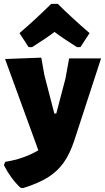

<svg xmlns="http://www.w3.org/2000/svg" viewBox="-38 -772 539 986"><path d="M190 -386 241 -189H251L298 -368L317 -472H481L343 -49Q320 20 288 64.5Q256 109 207 139.5Q158 170 80 194L67 192Q17 145 -18 76L-11 59Q81 45 159 0L-12 -469L174 -476ZM62 -602Q131 -660 225 -752H259Q329 -682 422 -602L375 -530H357Q281 -578 242 -608Q203 -578 127 -530H109Z"/></svg>

Font: Luna Sans Black
Style: Regular
Weight: 900
Designer: Juan Pablo del Peral
Foundry: Huerta Tipografica
Version: Version 2.001; ttfautohint (v1.5)